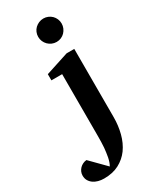

<svg xmlns="http://www.w3.org/2000/svg" viewBox="-332 -806 899 1103"><g transform="rotate(-30 117.0 -254.5)"><path d="M232.9 -46.9Q232.9 7.8 219.7 59.1Q206.5 110.4 178.2 149.9Q150.9 187 109.4 209Q67.9 231 9.8 231Q-10.3 231 -28.3 226.1Q-46.4 221.2 -60.1 211.4Q-73.7 201.7 -81.8 187.5Q-89.8 173.3 -89.8 154.8Q-89.8 141.6 -84.7 129.9Q-79.6 118.2 -70.8 109.1Q-62 100.1 -50.3 94.5Q-38.6 88.9 -25.9 87.9L71.8 187Q77.6 177.7 82 164.8Q86.4 151.9 89.4 137.2Q92.3 122.6 94.2 107.2Q96.2 91.8 97.7 77.1Q100.1 43 100.1 4.9V-409.2H28.8V-450.2L182.1 -500H232.9ZM243.2 -663.1Q243.2 -647 237.1 -632.8Q231 -618.7 220.7 -607.9Q210.4 -597.2 196.3 -591.1Q182.1 -585 166 -585Q149.9 -585 135.7 -591.1Q121.6 -597.2 110.8 -607.9Q100.1 -618.7 94 -632.8Q87.9 -647 87.9 -663.1Q87.9 -679.2 94 -693.4Q100.1 -707.5 110.8 -717.8Q121.6 -728 135.7 -734.1Q149.9 -740.2 166 -740.2Q182.1 -740.2 196.3 -734.1Q210.4 -728 220.7 -717.8Q231 -707.5 237.1 -693.4Q243.2 -679.2 243.2 -663.1Z"/></g></svg>

Font: Charis SIL Viet
Style: Bold
Weight: 700
Foundry: SIL International
Version: Version 5.000